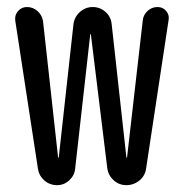

<svg xmlns="http://www.w3.org/2000/svg" viewBox="-20 -540 540 560"><path d="M90.8 -46.9 24.4 -480.5Q22.5 -496.1 32.7 -507.8Q43 -519.5 58.6 -519.5Q76.2 -519.5 89.4 -507.8Q102.5 -496.1 105.5 -478.5L149.4 -81.1Q149.4 -80.1 150.4 -80.1Q151.4 -80.1 151.4 -81.1L194.3 -469.7Q197.3 -491.2 213.4 -505.4Q229.5 -519.5 250.5 -519.5Q271.5 -519.5 287.6 -505.4Q303.7 -491.2 305.7 -469.7L348.6 -81.1Q348.6 -80.1 349.6 -80.1Q350.6 -80.1 350.6 -81.1L396.5 -481.4Q398.4 -497.1 410.6 -508.3Q422.9 -519.5 439.5 -519.5Q455.1 -519.5 464.8 -507.8Q474.6 -496.1 471.7 -481.4L406.2 -48.8Q403.3 -27.3 386.7 -13.7Q370.1 0 348.6 0Q327.1 0 311.5 -14.2Q295.9 -28.3 293 -48.8L245.1 -439.5Q245.1 -440.4 244.1 -440.4Q243.2 -440.4 243.2 -439.5L199.2 -47.9Q197.3 -28.3 182.1 -14.2Q167 0 146.5 0Q125 0 109.4 -13.7Q93.8 -27.3 90.8 -46.9Z"/></svg>

Font: Rounded-X Mgen+ 2m regular
Style: Regular
Weight: 400
Designer: [Source Han Sans]
Ryoko NISHIZUKA  (kana & ideographs); Paul D. Hunt (Latin, Greek & Cyrillic); Wenlong ZHANG  (bopomofo
Version: Version 1.059.20150602